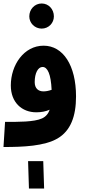

<svg xmlns="http://www.w3.org/2000/svg" viewBox="-20 -838 491 1101"><path d="M219 -674C259 -674 289 -706 289 -744C289 -785 259 -818 219 -818C179 -818 148 -785 148 -744C148 -706 179 -674 219 -674ZM310 -44C385 -88 416 -171 416 -285C416 -463 342 -576 230 -576C117 -576 42 -465 42 -348C42 -251 105 -194 188 -194C217 -194 243 -199 265 -209C257 -186 243 -169 221 -159C176 -138 82 -139 9 -139L0 5C114 5 234 0 310 -44ZM179 -367C179 -419 198 -454 224 -454C253 -454 272 -412 276 -323C259 -317 244 -314 229 -314C201 -314 179 -330 179 -367ZM146 243H233L228 86H141Z"/></svg>

Font: Noto Sans Arabic UI ExtraCondensed Extra
Style: Regular
Weight: 800
Width: 3
Designer: Nadine Chahine - Monotype Design Team
Foundry: Monotype Imaging Inc.
Version: Version 1.900